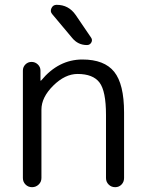

<svg xmlns="http://www.w3.org/2000/svg" viewBox="-20 -777 605 797"><path d="M75 -38V-484Q75 -499 85.5 -509.5Q96 -520 111 -520Q126 -520 137 -509.5Q148 -499 148 -484V-443Q148 -442 149 -442Q150 -442 151 -443Q223 -530 322 -530Q413 -530 454 -479Q495 -428 495 -310V-38Q495 -22 484.5 -11Q474 0 458 0Q442 0 431 -11Q420 -22 420 -38V-300Q420 -399 393 -434.5Q366 -470 302 -470Q250 -470 201 -421.5Q152 -373 152 -322V-38Q152 -22 140.5 -11Q129 0 113 0Q97 0 86 -11Q75 -22 75 -38ZM215 -757Q265 -757 294 -715L358 -621Q365 -611 359 -600.5Q353 -590 341 -590Q304 -590 280 -619L197 -718Q187 -729 193.5 -743Q200 -757 215 -757Z"/></svg>

Font: Rounded Mplus 1c
Style: Regular
Weight: 400
Version: Version 1.059.20150529